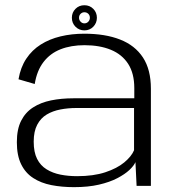

<svg xmlns="http://www.w3.org/2000/svg" viewBox="-20 -728 684 752"><path d="M270 5Q325.5 5 367.5 -4.8Q409.5 -14.5 439.2 -30Q469 -45.5 486.8 -62.2Q504.5 -79 510.5 -93L515 0H571V-380.5Q571 -455.5 539.8 -503Q508.5 -550.5 450.2 -573.2Q392 -596 310.5 -596Q260.5 -596 217 -585.5Q173.5 -575 139.5 -553.5Q105.5 -532 83 -498.2Q60.5 -464.5 52.5 -417.5L116 -399Q124.5 -451.5 150.5 -485.2Q176.5 -519 217.2 -535Q258 -551 311 -551Q370.5 -551 414.2 -533Q458 -515 482 -477.8Q506 -440.5 506 -383V-343H267.5Q220 -343 179.8 -334.8Q139.5 -326.5 109.5 -307.2Q79.5 -288 62.8 -255Q46 -222 46 -171Q46 -119 62.8 -84.8Q79.5 -50.5 110 -30.8Q140.5 -11 181.2 -3Q222 5 270 5ZM282 -38Q247.5 -38 217 -44Q186.5 -50 162.5 -64.8Q138.5 -79.5 125.2 -105.8Q112 -132 112 -173Q112 -213.5 125.8 -239.5Q139.5 -265.5 163 -279.5Q186.5 -293.5 216.5 -299.2Q246.5 -305 279 -305H505V-139.5Q495 -115.5 466.8 -92Q438.5 -68.5 392.2 -53.2Q346 -38 282 -38ZM310.5 -609Q331.5 -609 345.5 -623.5Q359.5 -638 359.5 -658.5Q359.5 -679 345.5 -693.2Q331.5 -707.5 310.5 -707.5Q289.5 -707.5 275.5 -693.2Q261.5 -679 261.5 -658.5Q261.5 -637.5 275.8 -623.2Q290 -609 310.5 -609ZM310.5 -636.5Q302 -636.5 295.8 -643Q289.5 -649.5 289.5 -658.5Q289.5 -668 295.8 -674Q302 -680 310.5 -680Q319.5 -680 325.8 -674Q332 -668 332 -658.5Q332 -649.5 325.8 -643Q319.5 -636.5 310.5 -636.5Z"/></svg>

Font: Anybody SemiExpanded Light
Style: Regular
Weight: 300
Width: 6
Version: Version 1.113;gftools[0.9.25]